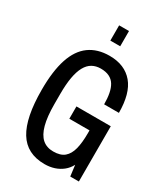

<svg xmlns="http://www.w3.org/2000/svg" viewBox="-214 -971 945 1080"><g transform="rotate(30 258.5 -431.0)"><path d="M257 12Q142 12 88.5 -75Q35 -162 35 -343Q35 -464 61 -543Q87 -622 140 -660.5Q193 -699 271 -699Q321 -699 359 -683Q397 -667 423.5 -635.5Q450 -604 463 -556.5Q476 -509 476 -447H380Q380 -486 374 -517Q368 -548 355 -569Q342 -590 319.5 -601Q297 -612 264 -612Q233 -612 209 -598.5Q185 -585 169 -556Q153 -527 145 -482Q137 -437 137 -374V-309Q137 -227 151 -175Q165 -123 193 -98.5Q221 -74 264 -74Q311 -74 336 -95.5Q361 -117 371.5 -158Q382 -199 382 -259V-279H251V-359H474V0H418L409 -71Q395 -44 372 -25.5Q349 -7 320 2.5Q291 12 257 12ZM231 -775V-874H295V-775Z"/></g></svg>

Font: Archivo ExtraCondensed Medium
Style: Regular
Weight: 500
Width: 2
Designer: Hector Gatti
Foundry: Omnibus-Type
Version: Version 2.001